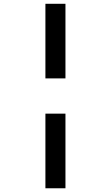

<svg xmlns="http://www.w3.org/2000/svg" viewBox="-20 -777 591 1024"><path d="M222.2 -756.8H329.1V-358.9H222.2ZM222.2 -170.9H329.1V227.1H222.2Z"/></svg>

Font: CAA NEO Sans
Style: Bold
Weight: 700
Version: Version 1.10